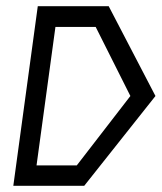

<svg xmlns="http://www.w3.org/2000/svg" viewBox="-20 -600 522 620"><path d="M252 0 482 -290 331 -580H102L23 0ZM289 -513 401 -290 228 -66H98L159 -513Z"/></svg>

Font: Stormblade
Style: Obl
Weight: 400
Designer: Mew Too
Foundry: Cannot Into Space Fonts
Version: Version 0.77